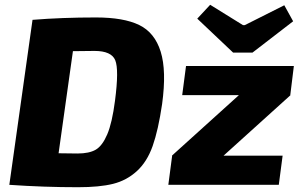

<svg xmlns="http://www.w3.org/2000/svg" viewBox="-20 -773 1261 803"><path d="M955 -553 805 -695 859 -753 996 -668H1004L1169 -751L1206 -684L1036 -553ZM1195 -375 915 -122H1162L1146 0H684L700 -122H699L979 -375H742L758 -497H1209L1194 -375ZM19 0 116 -690Q239 -700 381 -700Q497 -700 562 -668.5Q627 -637 652 -557Q677 -477 658 -338Q642 -229 618.5 -162.5Q595 -96 552 -57Q509 -18 452.5 -4Q396 10 306 10Q164 10 19 0ZM225 -132 304 -131Q353 -131 380.5 -147Q408 -163 428.5 -211Q449 -259 461 -352Q478 -482 462 -521Q446 -560 375 -560L285 -559Z"/></svg>

Font: Ezarion Extra Bold
Style: Italic
Weight: 800
Italic angle: -8°
Designer: Natanael Gama
Version: Version 1.001;PS 001.001;hotconv 1.0.70;makeotf.lib2.5.58329